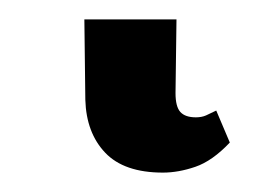

<svg xmlns="http://www.w3.org/2000/svg" viewBox="-20 52 262 198"><path d="M148 230Q108 230 88.5 209.5Q69 189 68 155L67 72H162L161 148Q161 162 166 167.5Q171 173 182 173Q188 173 192.5 171Q197 169 203 166L217 199Q199 218 181.5 224Q164 230 148 230Z"/></svg>

Font: Noto Serif Condensed
Style: Regular
Weight: 400
Width: 3
Designer: Monotype Design Team
Foundry: Monotype Imaging Inc.
Version: Version 2.013; ttfautohint (v1.8.4.7-5d5b)